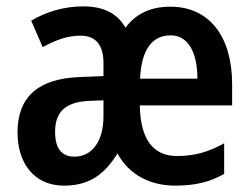

<svg xmlns="http://www.w3.org/2000/svg" viewBox="-20 -639 787 603"><path d="M515 -618C453 -618 407 -596 374 -552C349 -597 305 -619 241 -619C180 -619 123 -601 78 -574L114 -491C158 -515 194 -527 233 -527C282 -527 305 -496 305 -441V-400L230 -397C99 -392 35 -334 35 -223C35 -128 86 -56 181 -56C258 -56 307 -89 349 -157C385 -90 452 -56 530 -56C592 -56 639 -67 684 -93V-189C636 -162 591 -149 536 -149C461 -149 421 -201 419 -308H709V-375C709 -521 640 -618 515 -618ZM516 -528C571 -528 600 -474 600 -392H420C424 -486 460 -528 516 -528ZM257 -322 305 -324V-274C305 -194 268 -147 214 -147C175 -147 153 -171 153 -225C153 -286 184 -318 257 -322Z"/></svg>

Font: Noto Sans Malayalam UI Condensed SemiBold
Style: Regular
Weight: 600
Width: 3
Designer: Jelle Bosma - Monotype Design Team
Foundry: Monotype Imaging Inc.
Version: Version 2.104